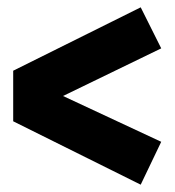

<svg xmlns="http://www.w3.org/2000/svg" viewBox="-20 -595 477 524"><path d="M420 -463 152 -333 420 -208 364 -91 16 -264V-402L364 -575Z"/></svg>

Font: Fira Sans Compressed ExtraBold
Style: Regular
Weight: 800
Width: 1
Designer: bBox Type GmbH & Carrois Corporate GbR & Edenspiekermann AG
Foundry: bBox Type GmbH & Carrois Corporate GbR & Edenspiekermann AG
Version: Version 4.301